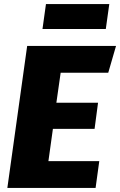

<svg xmlns="http://www.w3.org/2000/svg" viewBox="-20 -920 588 940"><path d="M498 -778 515 -900H205L188 -778ZM548 -695H113L16 0H448L466 -131H217L239 -289H443L460 -417H256L277 -564H510Z"/></svg>

Font: Fira Sans ExtraBold
Style: Italic
Weight: 800
Italic angle: -8°
Designer: bBox Type GmbH & Carrois Corporate GbR & Edenspiekermann AG
Foundry: bBox Type GmbH & Carrois Corporate GbR & Edenspiekermann AG
Version: Version 4.301;PS 004.301;hotconv 1.0.88;makeotf.lib2.5.64775